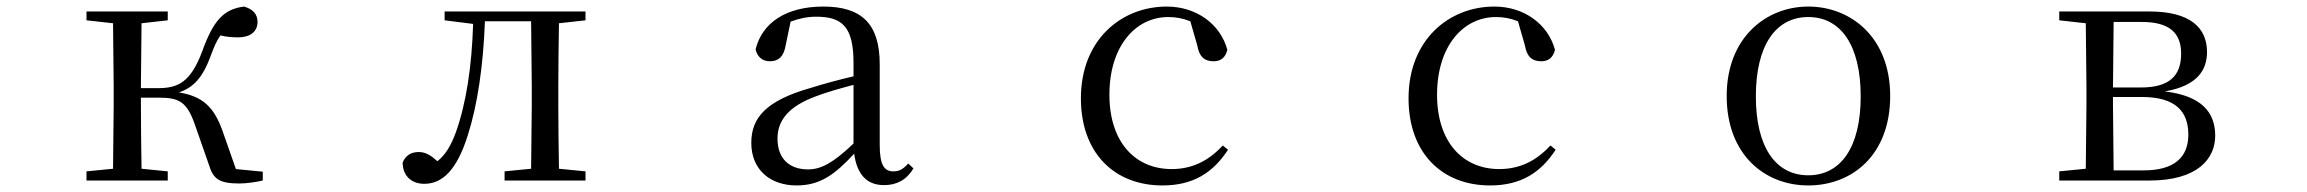

<svg xmlns="http://www.w3.org/2000/svg" viewBox="-20 -551 7040 586"><path d="M618 -47C631 -4 650 9 711 9C732 9 760 5 782 0V-27L700 -35L659 -152C632 -227 597 -257 526 -269C569 -283 599 -313 624 -383C634 -410 642 -428 653 -443C668 -439 685 -437 707 -437C743 -437 766 -454 766 -484C766 -508 752 -523 725 -531C662 -523 631 -488 597 -394C562 -300 523 -282 463 -282H410L412 -480L492 -489V-516H244V-489L325 -480L327 -288V-229L325 -36L244 -28V0H492V-28L412 -36C411 -92 410 -176 410 -253H464C527 -253 550 -240 574 -173Z M1600 0H1767V-28L1686 -36C1685 -92 1684 -174 1684 -229V-288C1684 -342 1685 -424 1686 -480L1767 -489V-516H1337V-489L1424 -478C1420 -348 1403 -237 1372 -149C1356 -105 1339 -78 1315 -59C1295 -77 1279 -87 1258 -87C1235 -87 1218 -77 1209 -55C1209 -14 1236 10 1275 10C1329 10 1374 -30 1408 -139C1437 -230 1455 -349 1460 -486H1601L1603 -288V-229L1601 -36L1520 -28V0Z M2678 14C2717 14 2747 -2 2768 -37L2752 -52C2736 -34 2724 -28 2707 -28C2680 -28 2665 -45 2665 -108V-355C2665 -479 2609 -531 2493 -531C2380 -531 2306 -482 2286 -400C2292 -377 2307 -364 2330 -364C2355 -364 2372 -377 2378 -413L2393 -485C2420 -495 2445 -500 2471 -500C2550 -500 2585 -470 2585 -359V-318C2541 -308 2494 -295 2452 -282C2320 -244 2273 -193 2273 -115C2273 -32 2332 15 2411 15C2483 15 2528 -18 2587 -82C2595 -22 2623 14 2678 14ZM2585 -113C2522 -53 2486 -34 2446 -34C2390 -34 2353 -66 2353 -128C2353 -183 2386 -226 2470 -257C2504 -270 2544 -281 2585 -292Z M3528 15C3623 15 3683 -25 3728 -94L3712 -107C3667 -58 3616 -35 3556 -35C3444 -35 3366 -118 3366 -262C3366 -408 3444 -499 3546 -499C3569 -499 3591 -495 3613 -486L3634 -413C3640 -378 3656 -364 3684 -364C3706 -364 3720 -375 3726 -399C3704 -479 3630 -531 3541 -531C3403 -531 3279 -430 3279 -251C3279 -84 3381 15 3528 15Z M4528 15C4623 15 4683 -25 4728 -94L4712 -107C4667 -58 4616 -35 4556 -35C4444 -35 4366 -118 4366 -262C4366 -408 4444 -499 4546 -499C4569 -499 4591 -495 4613 -486L4634 -413C4640 -378 4656 -364 4684 -364C4706 -364 4720 -375 4726 -399C4704 -479 4630 -531 4541 -531C4403 -531 4279 -430 4279 -251C4279 -84 4381 15 4528 15Z M5499 15C5632 15 5749 -77 5749 -258C5749 -438 5628 -531 5499 -531C5371 -531 5250 -437 5250 -258C5250 -78 5367 15 5499 15ZM5499 -16C5400 -16 5339 -101 5339 -257C5339 -413 5400 -499 5499 -499C5598 -499 5659 -413 5659 -257C5659 -101 5598 -16 5499 -16Z M6345 0H6540C6688 0 6741 -67 6741 -137C6741 -210 6697 -259 6587 -272C6687 -289 6716 -338 6716 -392C6716 -467 6664 -516 6540 -516H6265V-489L6346 -480L6348 -288V-229L6346 -36L6265 -28V0ZM6431 -484H6517C6602 -484 6637 -450 6637 -387C6637 -317 6598 -284 6514 -284H6429ZM6429 -255H6517C6621 -255 6659 -210 6659 -140C6659 -71 6616 -31 6523 -31H6431L6429 -229Z"/></svg>

Font: Harano Aji Mincho TW
Style: Regular
Weight: 400
Foundry: Masamichi Hosoda
Version: HaranoAjiMinchoTW-Regular version 20230610;ttx 4.39.4